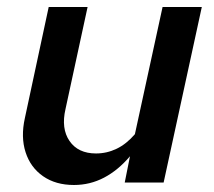

<svg xmlns="http://www.w3.org/2000/svg" viewBox="-20 -521 610 548"><path d="M191 7Q139 7 103 -18Q67 -43 53 -86.5Q39 -130 51 -184L119 -501H230L167 -210Q154 -154 178.5 -118.5Q203 -83 254 -83Q285 -83 313 -96.5Q341 -110 365 -138L444 -501H556L447 0H336L351 -75Q317 -35 277 -14Q237 7 191 7Z"/></svg>

Font: Red Hat Text SemiBold
Style: Italic
Weight: 600
Italic angle: -12°
Designer: Pentagram, MCKL
Foundry: Pentagram, MCKL
Version: Version 1.023